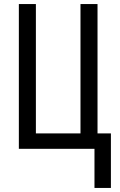

<svg xmlns="http://www.w3.org/2000/svg" viewBox="-20 -734 590 947"><path d="M527 -76H461V-714H377V-76H157V-714H73V0H446V193H527Z"/></svg>

Font: Noto Sans UI Condensed
Style: Regular
Weight: 400
Width: 3
Designer: Monotype Design Team
Foundry: Monotype Imaging Inc.
Version: Version 1.901